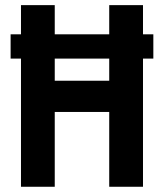

<svg xmlns="http://www.w3.org/2000/svg" viewBox="-20 -713 626 733"><path d="M20.5 -489.3V-582H565.4V-489.3ZM397 0V-693.4H525.9V0ZM60.1 0V-693.4H189V0ZM80.6 -285.6V-404.8H507.8V-285.6Z"/></svg>

Font: Cascadia Code PL
Style: Regular
Weight: 400
Monospace: yes
Designer: Aaron Bell
Foundry: Saja Typeworks
Version: Version 2102.003